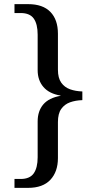

<svg xmlns="http://www.w3.org/2000/svg" viewBox="-20 -780 468 928"><path d="M50 128V85H80Q124 85 143 58Q162 31 162 -20V-193Q162 -243 189 -275Q216 -307 273 -317V-318Q218 -327 190 -359.5Q162 -392 162 -441V-612Q162 -664 143 -690.5Q124 -717 80 -717H50V-760H116Q187 -760 223.5 -722.5Q260 -685 260 -617V-443Q260 -403 276 -380.5Q292 -358 318.5 -348.5Q345 -339 378 -338V-296Q345 -295 318.5 -285.5Q292 -276 276 -253.5Q260 -231 260 -190V-16Q260 50 223.5 89Q187 128 116 128Z"/></svg>

Font: Noto Serif Khmer
Style: Regular
Weight: 400
Designer: Danh Hong and the Monotype Design Team
Foundry: Monotype Imaging Inc.
Version: Version 2.003